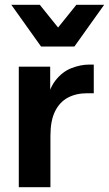

<svg xmlns="http://www.w3.org/2000/svg" viewBox="-20 -781 454 801"><path d="M371.2 -511.6V-392H343.9Q297.5 -392 263.1 -373.6Q228.6 -355.1 209.5 -316.2Q190.4 -277.3 190.4 -214.5V0H58.4V-503H189.4V-339.7H172.7Q181.7 -407 210.5 -444.2Q239.2 -481.4 277.5 -496.5Q315.8 -511.6 352.9 -511.6ZM27.2 -761H146L273.1 -603H171.5L298.6 -761H414.5L290.5 -587H151.2Z"/></svg>

Font: Wix Madefor Display
Style: Regular
Weight: 400
Designer: Dalton Maag Ltd
Foundry: Dalton Maag Ltd
Version: Version 3.100